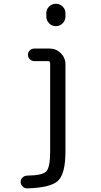

<svg xmlns="http://www.w3.org/2000/svg" viewBox="-20 -780 540 1030"><path d="M125 230.5Q111.3 230.5 101.1 220.2Q90.8 210 90.8 195.8Q90.8 181.6 101.6 171.9Q112.3 162.1 126 162.1Q209 161.1 229 138.7Q249 116.2 249 33.2V-441.4Q249 -452.1 238.3 -452.1H164.1Q150.4 -452.1 140.1 -461.9Q129.9 -471.7 129.9 -485.8Q129.9 -500 140.1 -509.8Q150.4 -519.5 164.1 -519.5H246.1Q281.2 -519.5 306.2 -494.6Q331.1 -469.7 331.1 -434.6V33.2Q331.1 150.4 292 189Q252.9 227.5 125 230.5ZM228.5 -709Q228.5 -730.5 243.7 -745.1Q258.8 -759.8 279.8 -759.8Q300.8 -759.8 315.9 -745.1Q331.1 -730.5 331.1 -709V-691.4Q331.1 -669.9 315.9 -654.8Q300.8 -639.6 279.8 -639.6Q258.8 -639.6 243.7 -654.8Q228.5 -669.9 228.5 -691.4Z"/></svg>

Font: Rounded-X Mgen+ 2m regular
Style: Regular
Weight: 400
Designer: [Source Han Sans]
Ryoko NISHIZUKA  (kana & ideographs); Paul D. Hunt (Latin, Greek & Cyrillic); Wenlong ZHANG  (bopomofo
Version: Version 1.059.20150602